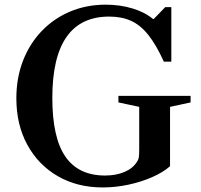

<svg xmlns="http://www.w3.org/2000/svg" viewBox="-20 -792 859 822"><path d="M420 10.5Q310.5 10.5 227 -38Q143.5 -86.5 96.8 -172.5Q50 -258.5 50 -371Q50 -458 78.2 -531.2Q106.5 -604.5 158 -658.5Q209.5 -712.5 279.5 -742.2Q349.5 -772 432.5 -772Q493.5 -772 546.8 -756Q600 -740 634.5 -711H638.5L687.5 -761.5H713.5V-528H681.5Q649 -599.5 615.5 -641.8Q582 -684 541.8 -702.5Q501.5 -721 447.5 -721Q204 -721 204 -372.5Q204 -203 259.8 -121.8Q315.5 -40.5 430 -40.5Q476.5 -40.5 512.8 -55.8Q549 -71 566.5 -99.5Q572.5 -107.5 574.2 -117.8Q576 -128 576 -152.5V-334.5L487 -353.5V-381.5H796V-353.5L708 -334.5V-80.5Q679 -54.5 631.8 -33.8Q584.5 -13 529.2 -1.2Q474 10.5 420 10.5Z"/></svg>

Font: Libre Caslon Text Medium
Style: Regular
Weight: 500
Designer: Pablo Impallari, Rodrigo Fuenzalida, Katja Schimmel
Foundry: Pablo Impallari, Rodrigo Fuenzalida
Version: Version 2.000